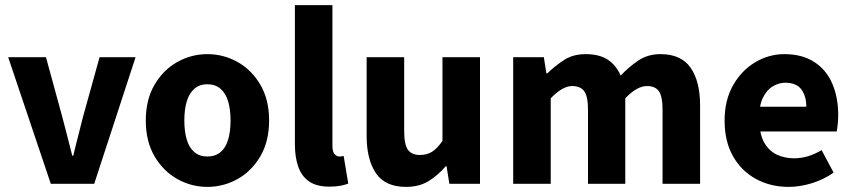

<svg xmlns="http://www.w3.org/2000/svg" viewBox="-20 -720 3340 752"><path d="M179 0 12 -496H160L224 -262Q234 -225 243.5 -187Q253 -149 263 -110H267Q276 -149 286 -187Q296 -225 305 -262L370 -496H511L349 0Z M792 12Q730 12 675 -18.5Q620 -49 585.5 -107.5Q551 -166 551 -248Q551 -330 585.5 -388.5Q620 -447 675 -477.5Q730 -508 792 -508Q855 -508 910 -477.5Q965 -447 999.5 -388.5Q1034 -330 1034 -248Q1034 -166 999.5 -107.5Q965 -49 910 -18.5Q855 12 792 12ZM792 -107Q823 -107 843.5 -124Q864 -141 873.5 -173Q883 -205 883 -248Q883 -291 873.5 -323Q864 -355 843.5 -372.5Q823 -390 792 -390Q762 -390 741.5 -372.5Q721 -355 711.5 -323Q702 -291 702 -248Q702 -205 711.5 -173Q721 -141 741.5 -124Q762 -107 792 -107Z M1270 11Q1220 11 1190.5 -9.5Q1161 -30 1148 -67.5Q1135 -105 1135 -155V-700H1282V-149Q1282 -126 1290.5 -116.5Q1299 -107 1309 -107Q1313 -107 1316.5 -107.5Q1320 -108 1326 -109L1344 -1Q1332 4 1313.5 7.5Q1295 11 1270 11Z M1570 12Q1489 12 1452.5 -41.5Q1416 -95 1416 -188V-496H1563V-207Q1563 -153 1578 -133Q1593 -113 1624 -113Q1652 -113 1672 -125.5Q1692 -138 1713 -168V-496H1860V0H1740L1729 -69H1726Q1694 -32 1657.5 -10Q1621 12 1570 12Z M1990 0V-496H2110L2120 -433H2124Q2155 -463 2190 -485.5Q2225 -508 2274 -508Q2327 -508 2360 -486.5Q2393 -465 2411 -424Q2444 -459 2481 -483.5Q2518 -508 2567 -508Q2648 -508 2685 -454.5Q2722 -401 2722 -308V0H2575V-289Q2575 -343 2560.5 -363Q2546 -383 2514 -383Q2495 -383 2474 -371.5Q2453 -360 2429 -335V0H2283V-289Q2283 -343 2268 -363Q2253 -383 2221 -383Q2183 -383 2137 -335V0Z M3069 12Q2998 12 2941 -19Q2884 -50 2851 -108Q2818 -166 2818 -248Q2818 -328 2851.5 -386.5Q2885 -445 2938.5 -476.5Q2992 -508 3052 -508Q3122 -508 3169.5 -477Q3217 -446 3240 -392Q3263 -338 3263 -270Q3263 -251 3261 -232.5Q3259 -214 3257 -205H2933L2931 -302H3138Q3138 -344 3118.5 -370Q3099 -396 3055 -396Q3031 -396 3007 -382Q2983 -368 2967.5 -336Q2952 -304 2954 -248Q2955 -191 2975 -158.5Q2995 -126 3025.5 -113Q3056 -100 3089 -100Q3118 -100 3144.5 -108Q3171 -116 3198 -132L3245 -44Q3207 -17 3160 -2.5Q3113 12 3069 12Z"/></svg>

Font: Mada
Style: Bold
Weight: 700
Designer: Khaled Hosny
Version: Version 1.5